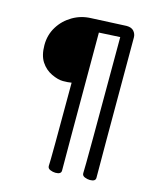

<svg xmlns="http://www.w3.org/2000/svg" viewBox="-133 -871 905 1109"><g transform="rotate(15 319.0 -317.0)"><path d="M306.2 146Q291 146 275.1 139.4Q259.3 132.8 259.3 118.2Q262.2 85.9 262.2 -380.9Q241.2 -377 211.2 -377Q181.2 -377 142.1 -395.5Q103 -414.1 78.6 -451.4Q54.2 -488.8 54.2 -550.8Q54.2 -611.8 84.7 -660.9Q115.2 -710 165.3 -739Q215.3 -768.1 274.4 -770L484.4 -779.8Q514.2 -779.8 528.1 -763.4Q542 -747.1 542 -726.1Q542 88.9 543 112.8Q543 134.8 509.3 134.8Q494.1 134.8 478.3 128.4Q462.4 122.1 462.4 106.9Q465.3 76.2 465.3 -708L339.4 -701.2Q339.4 101.1 340.3 124Q340.3 146 306.2 146Z"/></g></svg>

Font: LXGW WenKai GB Screen
Style: Regular
Weight: 400
Designer: LXGW / Fontworks Inc.
Foundry: LXGW / Fontworks Inc.
Version: Version 1.321;February 19, 2024;FontCreator 14.0.0.2901 64-b